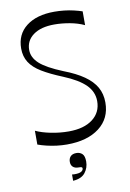

<svg xmlns="http://www.w3.org/2000/svg" viewBox="-100 -776 715 1054"><g transform="rotate(-10 257.5 -249.0)"><path d="M61 -13V-90Q95 -74 144.5 -64Q194 -54 244 -54Q329 -54 377.5 -91Q426 -128 426 -191Q426 -243 387 -282Q348 -321 265 -355Q196 -383 151.5 -410Q107 -437 86 -470Q65 -503 65 -547Q65 -626 122.5 -670.5Q180 -715 279 -715Q306 -715 333.5 -712Q361 -709 386.5 -703Q412 -697 433 -690V-613Q397 -630 352.5 -638Q308 -646 267 -646Q192 -646 149.5 -615Q107 -584 107 -532Q107 -490 144 -456Q181 -422 272 -385Q340 -359 383.5 -328.5Q427 -298 448 -261Q469 -224 469 -176Q469 -87 402.5 -36Q336 15 222 15Q194 15 165.5 11.5Q137 8 110 1.5Q83 -5 61 -13ZM220 217V182Q223 182 226.5 182.5Q230 183 234 183Q261 183 272 176Q283 169 283 159Q283 153 277.5 151.5Q272 150 261 150Q242 150 231 140Q220 130 220 112Q220 93 231 81.5Q242 70 264 70Q283 70 296 82Q309 94 309 125Q309 160 288 187Q267 214 220 217Z"/></g></svg>

Font: Ojuju
Style: Regular
Weight: 400
Designer: Chisaokwu Joboson, Mirko Velimirovic
Foundry: Udi Foundry
Version: Version 1.000